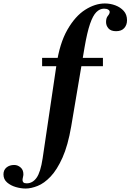

<svg xmlns="http://www.w3.org/2000/svg" viewBox="-165 -774 753 1108"><path d="M-17 314Q-44 314 -73.5 305.5Q-103 297 -124 279Q-145 261 -145 232Q-145 207 -127.5 192.5Q-110 178 -83 178Q-63 178 -46.5 192Q-30 206 -30 232Q-30 238 -32.5 248.5Q-35 259 -35 265Q-35 273 -30 278.5Q-25 284 -11 284Q23 284 46 252Q69 220 81 140L161 -400Q179 -524 224 -602.5Q269 -681 326.5 -717.5Q384 -754 440 -754Q472 -754 501 -743Q530 -732 549 -711Q568 -690 568 -657Q568 -630 552 -612Q536 -594 505 -594Q475 -594 461 -610Q447 -626 447 -647Q447 -670 457.5 -682.5Q468 -695 468 -705Q468 -713 459.5 -718.5Q451 -724 435 -724Q411 -724 391 -704Q371 -684 354.5 -636Q338 -588 323 -501L246 -45Q227 66 195.5 136Q164 206 127 245Q90 284 52 299Q14 314 -17 314ZM78 -392V-440H429V-392Z"/></svg>

Font: Libre Bodoni SemiBold
Style: Italic
Weight: 600
Italic angle: -13°
Version: Version 2.003